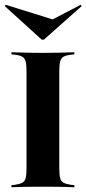

<svg xmlns="http://www.w3.org/2000/svg" viewBox="-21 -792 365 812"><path d="M149.2 -2.4Q123.4 -2.4 100 -2Q76.6 -1.6 58.5 -1.2Q40.3 -0.8 27.4 0V-8.9L42.7 -10.5Q62.9 -13.7 73.4 -19.4Q83.9 -25 87.5 -38.7Q91.1 -52.4 91.1 -78.2V-492.7Q91.1 -518.5 87.5 -532.3Q83.9 -546 73.4 -552Q62.9 -558.1 42.7 -560.5L27.4 -562.1V-571Q40.3 -571 58.5 -570.2Q76.6 -569.4 100 -569Q123.4 -568.5 149.2 -568.5H160.5H171.8Q198.4 -568.5 221 -569Q243.5 -569.4 262.1 -570.2Q280.6 -571 293.5 -571V-562.1L278.2 -560.5Q258.1 -558.1 247.6 -552Q237.1 -546 233.5 -532.3Q229.8 -518.5 229.8 -492.7V-78.2Q229.8 -52.4 233.5 -38.7Q237.1 -25 247.6 -19.4Q258.1 -13.7 278.2 -10.5L293.5 -8.9V0Q280.6 -0.8 262.1 -1.2Q243.5 -1.6 221 -2Q198.4 -2.4 171.8 -2.4H160.5ZM320.2 -771.8 324.2 -766.1 164.5 -624.2H155.6L-0.8 -766.1L3.2 -771.8L225.8 -702.4L154.8 -685.5Z"/></svg>

Font: Playfair 144pt SemiCondensed ExtraBold
Style: Regular
Weight: 800
Width: 4
Designer: Claus Eggers Sørensen
Foundry: Claus Eggers Sørensen
Version: Version 2.203